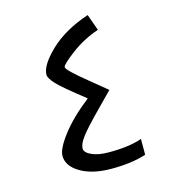

<svg xmlns="http://www.w3.org/2000/svg" viewBox="-105 -771 762 865"><g transform="rotate(-15 275.5 -338.5)"><path d="M391.1 -335.9 313 -399.9C253.1 -448.4 223.1 -477.4 223.1 -486.8C223.1 -494.6 242.7 -513.3 281.7 -542.7C320.8 -572.2 363.9 -594.9 411.1 -610.8L383.8 -687C307.6 -661.3 247.1 -626.8 202.1 -583.5C157.2 -540.2 134.8 -504.1 134.8 -475.1C134.8 -464.7 143.3 -450.1 160.4 -431.4C177.5 -412.7 219.7 -377 287.1 -324.2C232.7 -281.9 189.6 -240.1 157.7 -198.7C125.8 -157.4 109.9 -125.5 109.9 -103C109.9 -71.5 128.3 -44.8 165.3 -22.9C202.2 -1.1 250.2 9.8 309.1 9.8C373.2 9.8 427.2 2.4 471.2 -12.2V-85.9C433.4 -71.9 382 -64.9 316.9 -64.9C283.7 -64.9 256.9 -69.7 236.6 -79.1C216.2 -88.5 206.1 -99.4 206.1 -111.8C206.1 -125.5 213.6 -142.7 228.8 -163.3C243.9 -184 277.3 -220.5 329.1 -272.9Z"/></g></svg>

Font: Droid Sans Arabic
Style: Regular
Weight: 400
Foundry: Ascender Corporation
Version: Version 1.00